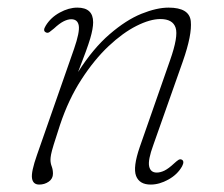

<svg xmlns="http://www.w3.org/2000/svg" viewBox="-20 -477 587 504"><path d="M100.5 -392Q91.5 -396 100 -409.5Q113 -431 136.8 -444Q160.5 -457 183 -457Q224.5 -457 224.5 -418.5Q224.5 -402 216.8 -375.8Q209 -349.5 185 -288Q224.5 -350 267.8 -387.2Q311 -424.5 351.2 -440.8Q391.5 -457 422.5 -457Q477 -457 480.8 -421.5Q484.5 -386 460 -316L382.5 -96.5Q368 -57 371.5 -40.5Q375 -24 391.5 -24Q401 -24 411.8 -29.2Q422.5 -34.5 437 -48Q443.5 -54 448 -57Q452.5 -60 457 -58Q465 -54 458 -40.5Q446 -19 422.2 -5.8Q398.5 7.5 375.5 7.5Q346 7.5 337.2 -15.2Q328.5 -38 347 -91.5L426.5 -319Q448.5 -381.5 441 -404.2Q433.5 -427 401 -427Q374 -427 338.2 -409Q302.5 -391 265 -355.8Q227.5 -320.5 193.8 -268.5Q160 -216.5 137.5 -149Q126.5 -115.5 121 -97.5Q115.5 -79.5 114 -71.2Q112.5 -63 112.5 -57.5Q112.5 -48.5 115.8 -40Q119 -31.5 119 -21Q119 -8 108 -0.2Q97 7.5 83 7.5Q66.5 7.5 64 -9.2Q61.5 -26 77 -70L174.5 -349Q189.5 -392.5 186.8 -409.5Q184 -426.5 167 -426.5Q158 -426.5 147 -421Q136 -415.5 121.5 -402Q114.5 -396 109.8 -392.8Q105 -389.5 100.5 -392Z"/></svg>

Font: Fraunces 9pt Soft Thin
Style: Italic
Weight: 100
Italic angle: -16°
Version: Version 1.000;[b76b70a41]